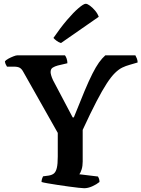

<svg xmlns="http://www.w3.org/2000/svg" viewBox="-20 -997 749 1017"><path d="M426 0Q418 0 395.5 -2.5Q373 -5 343.5 -9Q314 -13 285 -17.5Q256 -22 232.5 -26Q209 -30 200 -33Q200 -43 203 -51Q206 -59 208 -63L238 -67Q256 -70 266 -78.5Q276 -87 281 -107.5Q286 -128 286 -168V-293L103 -617Q95 -632 84.5 -638Q74 -644 53 -644H17Q15 -648 11 -655Q7 -662 6 -672Q11 -679 24 -686Q37 -693 51 -698.5Q65 -704 72 -704H324Q329 -698 333 -686.5Q337 -675 337 -662L286 -650Q271 -646 259.5 -639Q248 -632 248 -615Q248 -609 251 -598Q254 -587 261 -572L365 -375H371Q404 -458 427.5 -514Q451 -570 469.5 -606.5Q488 -643 504 -665.5Q520 -688 538 -704H697Q701 -697 705 -687Q709 -677 709 -666L668 -654Q646 -648 627.5 -639Q609 -630 589 -610.5Q569 -591 545.5 -555Q522 -519 491 -459.5Q460 -400 418 -309V-141Q418 -118 412.5 -100Q407 -82 400 -74L499 -62Q501 -59 504 -51.5Q507 -44 507 -33Q491 -20 468.5 -10Q446 0 426 0ZM303 -769Q290 -773 279 -781.5Q268 -790 263 -796Q300 -850 334.5 -890.5Q369 -931 396 -954Q423 -977 434 -977Q443 -977 457 -966.5Q471 -956 484 -940.5Q497 -925 503 -908Z"/></svg>

Font: Texturina 12pt SemiBold
Style: Regular
Weight: 600
Designer: Guillermo Torres Carreño
Foundry: Omnibus-Type
Version: Version 1.002